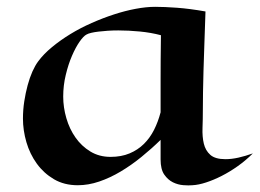

<svg xmlns="http://www.w3.org/2000/svg" viewBox="-20 -529 768 568"><path d="M728 -75.2Q707.5 -54.7 683.8 -37.8Q660.2 -21 636.2 -8.8Q612.3 3.4 589.8 10.7Q567.4 18.1 548.8 19Q538.6 20 522.5 18.8Q506.3 17.6 491.5 10.3Q476.6 2.9 465.8 -12.7Q455.1 -28.3 455.1 -57.1V-115.2Q428.2 -88.9 398.4 -64.7Q368.7 -40.5 337.2 -21.7Q305.7 -2.9 273.4 8.1Q241.2 19 210 19Q169.9 19 139.6 1.2Q109.4 -16.6 88.9 -44.9Q68.4 -73.2 58.1 -108.4Q47.9 -143.6 47.9 -178.2Q47.9 -204.1 51.8 -229.2Q55.7 -254.4 61.8 -276.9Q67.9 -299.3 75.9 -317.4Q84 -335.4 92.8 -347.2Q108.9 -369.1 133.8 -389.6Q158.7 -410.2 188.2 -428.2Q217.8 -446.3 251 -460.9Q284.2 -475.6 317.1 -486.3Q350.1 -497.1 381.3 -502.9Q412.6 -508.8 439 -508.8Q466.3 -508.8 503.4 -506.1Q540.5 -503.4 587.9 -495.1Q585.9 -439 584.5 -396Q583 -353 582 -319.1Q581.1 -285.2 580.6 -257.3Q580.1 -229.5 580.1 -203.1Q580.1 -176.3 579.1 -150.4Q578.1 -124.5 583 -104Q587.9 -83.5 602.3 -70.8Q616.7 -58.1 647 -58.1Q665 -58.1 685.5 -62.7Q706.1 -67.4 728 -75.2ZM456.1 -424.8Q426.8 -432.6 393.6 -435.8Q360.4 -439 330.1 -439Q313.5 -439 298.6 -438Q283.7 -437 271.5 -435.5Q259.3 -434.1 250 -431.9Q240.7 -429.7 235.8 -426.8Q227.1 -422.4 215.3 -405.5Q203.6 -388.7 192.9 -363.8Q182.1 -338.9 174.6 -307.6Q167 -276.4 167 -243.2Q167 -211.4 176.3 -179.4Q185.5 -147.5 203.4 -122.1Q221.2 -96.7 247.3 -80.8Q273.4 -64.9 307.1 -64.9Q338.9 -64.9 363.3 -75.2Q387.7 -85.4 405.8 -103.3Q423.8 -121.1 435.8 -145Q447.8 -168.9 455.1 -196.8Q455.1 -217.3 455.1 -240.5Q455.1 -263.7 455.1 -291.5Q455.1 -319.3 455.3 -352.3Q455.6 -385.3 456.1 -424.8Z"/></svg>

Font: Eagle Lake
Style: Regular
Weight: 400
Designer: Astigmatic (AOETI)
Foundry: Astigmatic (AOETI)
Version: Version 1.000